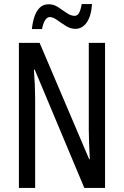

<svg xmlns="http://www.w3.org/2000/svg" viewBox="-20 -925 609 945"><path d="M497 0H395L151 -582H147Q153 -500 153 -438V0H73V-714H175L419 -141H422Q420 -185 418.5 -221.5Q417 -258 417 -286V-714H497ZM137 -782Q140 -814 149 -841.5Q158 -869 175 -886.5Q192 -904 220 -904Q245 -904 266.5 -889.5Q288 -875 308.5 -861Q329 -847 347 -847Q362 -847 370 -863Q378 -879 382 -905H433Q429 -846 407 -814.5Q385 -783 351 -783Q327 -783 304 -797.5Q281 -812 261 -826.5Q241 -841 225 -841Q212 -841 202 -825.5Q192 -810 187 -782Z"/></svg>

Font: Noto Sans Bengali ExtraCondensed
Style: Regular
Weight: 400
Width: 2
Designer: Jelle Bosma - Monotype Design Team
Foundry: Monotype Imaging Inc.
Version: Version 2.003; ttfautohint (v1.8.4.7-5d5b)